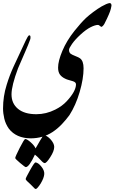

<svg xmlns="http://www.w3.org/2000/svg" viewBox="-20 -634 753 1262"><path d="M712.4 -594.7Q709.5 -576.2 703.4 -559.1Q697.3 -542 682.9 -511.2Q668.5 -480.5 665.5 -476.1Q653.8 -457.5 645 -457.5Q638.7 -461.9 633.5 -466.1Q628.4 -470.2 624 -470.2Q605.5 -470.2 575.4 -455.1Q545.4 -439.9 509.5 -407Q473.6 -374 453.6 -345.5Q433.6 -316.9 433.6 -306.2Q433.6 -290 443.8 -281.2Q452.6 -274.4 475.3 -265.6Q498 -256.8 505.4 -251Q529.3 -234.4 529.3 -185.1Q529.3 -117.2 503.7 -29.5Q478 58.1 436.5 122.6Q415 152.3 386.5 182.4Q357.9 212.4 325.2 233.9Q262.2 275.4 180.2 275.4Q86.9 273.9 38.6 212.4Q16.6 181.2 8.3 146Q0 110.8 0 79.1Q0 39.1 5.9 0.5Q11.7 -38.1 23.9 -76.7Q43 -139.6 70.1 -198.2Q97.2 -256.8 114.3 -293L148.4 -366.2Q154.3 -378.4 160.9 -390.1Q167.5 -401.9 172.9 -401.9Q180.2 -401.9 180.4 -390.1Q180.7 -378.4 177.7 -372.6Q169.9 -351.6 164.1 -337.2Q158.2 -322.8 146.5 -295.7Q134.8 -268.6 121.1 -237.1Q107.4 -205.6 98.6 -185.1Q55.7 -70.8 55.7 -13.7Q55.7 46.4 98.4 81.5Q141.1 116.7 218.8 116.7Q283.2 116.7 343.3 86.4Q388.2 64 418.2 31.7Q448.2 -0.5 463.9 -28.8Q479.5 -57.1 479.5 -79.6Q479.5 -93.8 458.7 -100.3Q438 -106.9 428.7 -109.1Q419.4 -111.3 407.7 -117.2Q385.3 -127.9 373.5 -144.5Q361.8 -161.1 361.8 -189.5Q361.8 -232.9 389.9 -299.6Q418 -366.2 469.2 -430.7Q511.2 -483.4 545.4 -516.1Q564 -533.2 592.5 -554.7Q621.1 -576.2 647.9 -591.8Q681.2 -610.8 700.2 -613.8Q708 -613.8 710.9 -607.2Q713.9 -600.6 712.4 -594.7ZM80.1 404.8Q80.1 396 109.6 337.9Q139.2 279.8 146 279.8Q157.7 279.8 181.9 301.3Q206.1 322.8 213.9 341.3Q229.5 315.4 243.2 290.5Q263.7 254.9 269 254.9Q285.6 254.9 310.5 279.8Q336.4 308.1 336.4 331.5Q336.4 358.9 310.5 398.9Q285.6 438 273.9 438Q265.1 438 248.5 419.4Q225.1 394 209.5 382.3Q171.4 464.4 149.4 464.4Q144.5 464.4 112.3 437.3Q80.1 410.2 80.1 404.8ZM148.9 542Q149.4 534.7 178 483.6Q206.5 432.6 213.4 433.6Q231 435.1 251.7 460.7Q272.5 486.3 271 509.8Q269.5 535.2 247.1 572.8Q223.6 608.4 214.8 608.4Q209 607.9 200.7 597.7Q189.9 586.4 179.2 576.2Q168.5 565.9 158.7 557.1Q148.9 548.3 148.9 542Z"/></svg>

Font: IranNastaliq
Style: Regular
Weight: 400
Designer: Hossein Zahedi
Version: Version 1.5